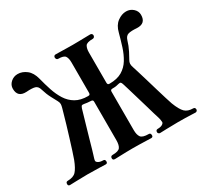

<svg xmlns="http://www.w3.org/2000/svg" viewBox="-150 -948 1228 1158"><g transform="rotate(-30 464.5 -369.0)"><path d="M30 0Q17 0 17 -13Q17 -29 30 -29Q70 -29 89 -49.5Q108 -70 127 -119Q134 -138 145 -172.5Q156 -207 168.5 -247.5Q181 -288 192.5 -326.5Q204 -365 211.5 -392.5Q219 -420 221 -426Q225 -440 225.5 -450.5Q226 -461 219 -474Q211 -489 195.5 -518Q180 -547 169 -584Q162 -610 142.5 -615.5Q123 -621 83 -618Q21 -615 21 -675Q21 -701 41.5 -719.5Q62 -738 90 -738Q122 -738 150.5 -716Q179 -694 191 -647Q202 -603 216 -560.5Q230 -518 251.5 -484Q273 -450 307 -430Q341 -410 393 -410Q402 -410 404.5 -414.5Q407 -419 407 -424V-636Q407 -665 397 -680Q387 -695 348 -695Q341 -695 337.5 -700.5Q334 -706 334 -712Q334 -717 337.5 -721.5Q341 -726 348 -726Q353 -726 375.5 -725.5Q398 -725 425 -724.5Q452 -724 467 -724Q483 -724 510 -724.5Q537 -725 560.5 -725.5Q584 -726 589 -726Q596 -726 600 -721.5Q604 -717 604 -712Q604 -705 600 -700Q596 -695 589 -695Q547 -695 537.5 -679Q528 -663 528 -636V-424Q528 -419 530.5 -414.5Q533 -410 542 -410Q595 -410 629 -430Q663 -450 684 -484.5Q705 -519 718.5 -561.5Q732 -604 744 -649Q755 -694 784.5 -716Q814 -738 845 -738Q873 -738 893.5 -719.5Q914 -701 914 -675Q914 -615 852 -618Q813 -621 793.5 -615.5Q774 -610 766 -584Q756 -550 740 -518.5Q724 -487 716 -474Q710 -464 709 -453Q708 -442 714 -425Q717 -416 726 -387Q735 -358 746.5 -319Q758 -280 770 -239.5Q782 -199 792 -166.5Q802 -134 807 -120Q827 -68 847 -48.5Q867 -29 904 -29Q918 -29 918 -13Q918 -9 914 -4.5Q910 0 904 0Q898 0 878 -1Q858 -2 832.5 -2.5Q807 -3 781 -3Q738 -3 702.5 -1.5Q667 0 657 0Q651 0 647 -4.5Q643 -9 643 -13Q643 -29 657 -29Q678 -29 689.5 -36Q701 -43 701 -51Q701 -55 699.5 -65.5Q698 -76 693 -92Q691 -97 683.5 -122.5Q676 -148 665.5 -184.5Q655 -221 643.5 -259Q632 -297 623.5 -326.5Q615 -356 611 -367Q608 -377 603.5 -381Q599 -385 588 -382Q576 -379 567.5 -377.5Q559 -376 542 -376Q533 -376 530.5 -372Q528 -368 528 -363V-95Q528 -62 540 -45.5Q552 -29 595 -29Q608 -29 608 -13Q608 0 595 0Q588 0 563.5 -1Q539 -2 511 -2.5Q483 -3 467 -3Q452 -3 425 -2.5Q398 -2 374 -1Q350 0 343 0Q328 0 328 -13Q328 -29 343 -29Q384 -29 395.5 -45Q407 -61 407 -95V-363Q407 -376 393 -376Q382 -376 367.5 -378Q353 -380 348 -381Q335 -383 331.5 -380.5Q328 -378 323 -365Q320 -355 311.5 -325.5Q303 -296 292 -258.5Q281 -221 270.5 -184Q260 -147 252.5 -120.5Q245 -94 243 -89Q239 -77 236 -66.5Q233 -56 233 -51Q233 -43 245 -36Q257 -29 278 -29Q291 -29 291 -13Q291 0 278 0Q268 0 233 -1.5Q198 -3 154 -3Q116 -3 78.5 -1.5Q41 0 30 0Z"/></g></svg>

Font: Zen Antique Soft
Style: Regular
Weight: 400
Designer: Yoshimichi Ohira
Foundry: Positype
Version: Version 1.001